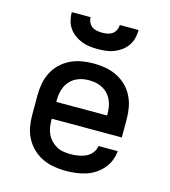

<svg xmlns="http://www.w3.org/2000/svg" viewBox="-111 -829 822 927"><g transform="rotate(15 300.0 -366.0)"><path d="M303 8Q273 8 243.5 3Q214 -2 187 -14.5Q160 -27 138 -48Q116 -69 102 -95Q88 -121 82.5 -150.5Q77 -180 77 -210V-310Q77 -340 82.5 -369Q88 -398 101.5 -424.5Q115 -451 136.5 -471.5Q158 -492 185 -505Q212 -518 241 -523Q270 -528 300 -528Q330 -528 359 -523Q388 -518 415 -505Q442 -492 463.5 -471.5Q485 -451 498.5 -424.5Q512 -398 517.5 -369Q523 -340 523 -310V-218H173V-210Q173 -192 176 -174.5Q179 -157 186.5 -141Q194 -125 206.5 -112Q219 -99 234.5 -90.5Q250 -82 267.5 -79Q285 -76 303 -76Q322 -76 341.5 -79Q361 -82 379 -90Q397 -98 410 -114Q423 -130 425 -149H521Q519 -124 509.5 -100.5Q500 -77 483.5 -58.5Q467 -40 446 -26.5Q425 -13 401 -5.5Q377 2 352 5Q327 8 303 8ZM427 -302V-310Q427 -328 424 -345Q421 -362 414 -378Q407 -394 395 -407Q383 -420 367.5 -428.5Q352 -437 335 -440.5Q318 -444 300 -444Q282 -444 265 -440.5Q248 -437 232.5 -428.5Q217 -420 205 -407Q193 -394 186 -378Q179 -362 176 -345Q173 -328 173 -310V-302ZM300 -600Q279 -600 258.5 -602.5Q238 -605 219 -612.5Q200 -620 183 -632.5Q166 -645 154.5 -662Q143 -679 138 -699Q133 -719 133 -740H227Q227 -727 233 -714.5Q239 -702 249.5 -694.5Q260 -687 273.5 -684.5Q287 -682 300 -682Q313 -682 326.5 -684.5Q340 -687 350.5 -694.5Q361 -702 367 -714.5Q373 -727 373 -740H467Q467 -719 462 -699Q457 -679 445.5 -662Q434 -645 417 -632.5Q400 -620 381 -612.5Q362 -605 341.5 -602.5Q321 -600 300 -600Z"/></g></svg>

Font: Iosevka Custom Medium Extended
Style: Regular
Weight: 500
Width: 7
Monospace: yes
Designer: Belleve Invis
Foundry: Belleve Invis
Version: Version 11.2.4; ttfautohint (v1.8.4)